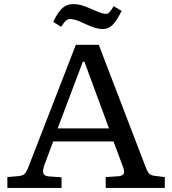

<svg xmlns="http://www.w3.org/2000/svg" viewBox="-20 -919 842 939"><path d="M16 0V-53L73 -58Q90 -60 99.5 -68Q109 -76 122 -110L351 -700H463L690 -108Q698 -85 707 -73Q716 -61 737 -59L786 -53V0H497V-53L559 -57Q575 -58 583.5 -67Q592 -76 580 -107L535 -227H240L196 -109Q189 -90 191.5 -74Q194 -58 221 -56L281 -52V0ZM262 -291H513L393 -617H385ZM484 -777Q465 -777 446 -782.5Q427 -788 399 -801Q364 -818 347.5 -822Q331 -826 323 -826Q312 -826 303 -818.5Q294 -811 279 -788L240 -812Q266 -865 288 -882Q310 -899 338 -899Q357 -899 376.5 -894Q396 -889 427 -875Q458 -861 474 -856Q490 -851 497 -851Q507 -851 515 -859Q523 -867 536 -889L575 -866Q548 -812 528 -794.5Q508 -777 484 -777Z"/></svg>

Font: Literata 7pt
Style: Regular
Weight: 400
Designer: Latin by Veronika Burian and Jose Scaglione. Greek by Irene Vlachou. Cyrillic by Vera Evstafieva.
Foundry: TypeTogether
Version: Version 3.002